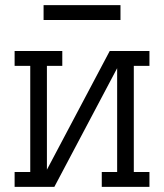

<svg xmlns="http://www.w3.org/2000/svg" viewBox="-20 -729 640 749"><path d="M37 0V-58H98V-472H37V-530H223V-472H163V-67L408 -530H563V-472H502V-58H563V0H377V-58H437V-463L192 0ZM150 -651V-709H450V-651Z"/></svg>

Font: Iosevka Curly Slab LtEx
Style: Regular
Weight: 300
Width: 7
Monospace: yes
Designer: Belleve Invis
Foundry: Belleve Invis
Version: Version 11.1.0; ttfautohint (v1.8.3)